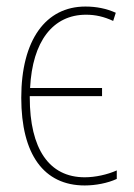

<svg xmlns="http://www.w3.org/2000/svg" viewBox="-20 -557 411 587"><path d="M239 10C272 10 309 3 337 -10V-36C308 -23 271 -15 239 -15C130 -15 71 -102 71 -259V-263H292V-288H72C79 -431 142 -512 243 -512C272 -512 298 -506 326 -493L334 -518C305 -531 274 -537 241 -537C120 -537 45 -435 45 -258C45 -85 114 10 239 10Z"/></svg>

Font: Noto Sans Condensed Thin
Style: Regular
Weight: 100
Width: 3
Designer: Monotype Design Team
Foundry: Monotype Imaging Inc.
Version: Version 2.013